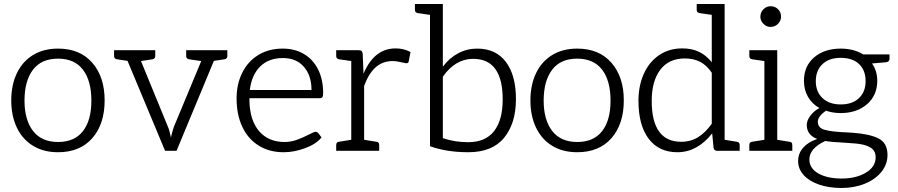

<svg xmlns="http://www.w3.org/2000/svg" viewBox="-20 -751 4473 956"><path d="M501 -251Q501 -133 439.5 -63Q378 7 269 7Q197 7 144.5 -25Q92 -57 64 -115.5Q36 -174 36 -251Q36 -328 64 -386.5Q92 -445 144.5 -477Q197 -509 269 -509Q378 -509 439.5 -438.5Q501 -368 501 -251ZM435 -250Q435 -349 393 -404Q351 -459 269 -459Q186 -459 144 -403.5Q102 -348 102 -250Q102 -154 144.5 -99Q187 -44 269 -44Q351 -44 393 -98Q435 -152 435 -250Z M1112 -472Q1112 -459 1099 -456L1045 -448L859 0H802L615 -448L561 -456Q548 -459 548 -472V-501H753V-472Q753 -459 740 -456L682 -447L816 -120Q823 -106 831 -67Q840 -104 846 -120L982 -447L920 -456Q907 -459 907 -472V-501H1112Z M1158 -261Q1158 -332 1186 -388.5Q1214 -445 1266 -477Q1318 -509 1388 -509Q1448 -509 1493.5 -482Q1539 -455 1564 -405Q1589 -355 1589 -288Q1589 -273 1585.5 -267.5Q1582 -262 1572 -262H1222V-245Q1225 -150 1271 -97Q1317 -44 1397 -44Q1428 -44 1457.5 -54.5Q1487 -65 1522 -83Q1544 -94 1549 -95Q1558 -95 1564 -89L1581 -67Q1555 -34 1500 -13.5Q1445 7 1392 7Q1321 7 1268 -26Q1215 -59 1186.5 -119.5Q1158 -180 1158 -261ZM1531 -303Q1531 -375 1493 -418.5Q1455 -462 1389 -462Q1318 -462 1275.5 -420Q1233 -378 1224 -303Z M2024 -492 2015 -445Q2014 -436 2002 -436Q1995 -437 1973.5 -442Q1952 -447 1936 -447Q1885 -447 1850 -415.5Q1815 -384 1793 -323V-55L1855 -45Q1868 -44 1868 -29V0H1654V-29Q1654 -43 1667 -45L1729 -55V-447L1667 -456Q1654 -459 1654 -472V-501H1765Q1776 -501 1780.5 -497Q1785 -493 1786 -482L1790 -384Q1843 -510 1950 -510Q1990 -510 2024 -492Z M2549 -258Q2549 -137 2490 -65Q2431 7 2312 7Q2204 7 2121 -23V-677L2059 -686Q2046 -689 2046 -702V-731H2185V-419Q2217 -462 2261 -485.5Q2305 -509 2356 -509Q2449 -509 2499 -442.5Q2549 -376 2549 -258ZM2483 -256Q2483 -458 2336 -458Q2247 -458 2185 -369V-63Q2244 -43 2311 -43Q2397 -43 2440 -98Q2483 -153 2483 -256Z M3086 -251Q3086 -133 3024.5 -63Q2963 7 2854 7Q2782 7 2729.5 -25Q2677 -57 2649 -115.5Q2621 -174 2621 -251Q2621 -328 2649 -386.5Q2677 -445 2729.5 -477Q2782 -509 2854 -509Q2963 -509 3024.5 -438.5Q3086 -368 3086 -251ZM3020 -250Q3020 -349 2978 -404Q2936 -459 2854 -459Q2771 -459 2729 -403.5Q2687 -348 2687 -250Q2687 -154 2729.5 -99Q2772 -44 2854 -44Q2936 -44 2978 -98Q3020 -152 3020 -250Z M3650 -45Q3663 -43 3663 -29V0H3551Q3536 0 3533 -15L3526 -87Q3452 7 3353 7Q3260 7 3209.5 -60.5Q3159 -128 3159 -249Q3159 -323 3185 -382Q3211 -441 3260.5 -475.5Q3310 -510 3377 -510Q3425 -510 3460.5 -493Q3496 -476 3524 -441V-677L3462 -686Q3449 -689 3449 -702V-731H3588V-55ZM3524 -389Q3498 -427 3465.5 -443.5Q3433 -460 3390 -460Q3310 -460 3267.5 -403.5Q3225 -347 3225 -249Q3225 -45 3372 -45Q3419 -45 3456 -68Q3493 -91 3524 -135Z M3912 -45Q3925 -44 3925 -29V0H3711V-29Q3711 -43 3724 -45L3786 -55V-447L3724 -456Q3711 -459 3711 -472V-501H3850V-55ZM3766 -668Q3766 -689 3781 -704.5Q3796 -720 3817 -720Q3839 -720 3854 -705Q3869 -690 3869 -668Q3869 -648 3854 -632.5Q3839 -617 3817 -617Q3796 -617 3781 -632.5Q3766 -648 3766 -668Z M4278 -480H4409V-457Q4409 -451 4404.5 -446.5Q4400 -442 4392 -441L4322 -435Q4348 -398 4348 -349Q4348 -276 4297 -232Q4246 -188 4166 -188Q4126 -188 4093 -200Q4075 -188 4063.5 -173.5Q4052 -159 4052 -145Q4052 -114 4086.5 -104.5Q4121 -95 4191 -92L4226 -90Q4310 -84 4354.5 -61.5Q4399 -39 4399 21Q4399 67 4369 104.5Q4339 142 4286.5 163.5Q4234 185 4170 185Q4107 185 4058 168Q4009 151 3981.5 120.5Q3954 90 3954 51Q3954 13 3979 -15.5Q4004 -44 4049 -59Q3997 -79 3997 -129Q3997 -151 4015 -175Q4033 -199 4060 -213Q4023 -234 4003 -269Q3983 -304 3983 -349Q3983 -422 4034 -465.5Q4085 -509 4166 -509Q4231 -509 4278 -480ZM4290 -347Q4290 -401 4257.5 -432Q4225 -463 4166 -463Q4108 -463 4075 -431.5Q4042 -400 4042 -347Q4042 -294 4075.5 -262.5Q4109 -231 4166 -231Q4224 -231 4257 -262.5Q4290 -294 4290 -347ZM4253 -35Q4250 -36 4192 -40Q4115 -44 4089 -49Q4010 -12 4010 43Q4010 87 4054.5 112.5Q4099 138 4171 138Q4242 138 4291 109Q4340 80 4340 32Q4340 1 4317 -14.5Q4294 -30 4253 -35Z"/></svg>

Font: Aleo Light
Style: Regular
Weight: 300
Designer: Alessio Laiso
Foundry: Alessio Laiso
Version: Version 2.000